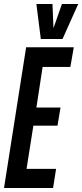

<svg xmlns="http://www.w3.org/2000/svg" viewBox="-32 -935 409 955"><path d="M-12 0 98 -700H335L318 -602H180L149 -400H269L254 -310H134L100 -95H247L232 0ZM357 -915 279 -741H171L149 -915H229L234 -795L276 -915Z"/></svg>

Font: Georama Extra Condensed SemiBold
Style: Italic
Weight: 600
Width: 2
Italic angle: -9°
Designer: Jean-Baptiste Levee
Foundry: Production Type
Version: Version 1.000